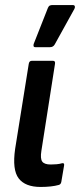

<svg xmlns="http://www.w3.org/2000/svg" viewBox="-20 -733 317 761"><path d="M141 8Q80 8 54 -26Q28 -60 40 -143L94 -480Q96 -492 106 -492H190Q200 -492 198 -480L144 -135Q139 -104 147.5 -92.5Q156 -81 181 -81Q192 -81 204 -82Q216 -83 226 -86Q236 -88 234 -77L223 -12Q221 -2 213 0Q199 4 180.5 6Q162 8 141 8ZM120 -546Q114 -546 113 -550.5Q112 -555 114 -560L170 -702Q173 -709 177.5 -711Q182 -713 188 -713H268Q275 -713 276.5 -708.5Q278 -704 275 -698L197 -557Q191 -546 178 -546Z"/></svg>

Font: Sofia Sans Condensed
Style: Bold Italic
Weight: 700
Italic angle: -9°
Version: Version 4.100